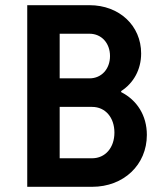

<svg xmlns="http://www.w3.org/2000/svg" viewBox="-20 -720 640 740"><path d="M85 0H335C457 0 546 -85 546 -200C546 -275 508 -334 447 -365V-369C495 -400 524 -452 524 -514C524 -621 440 -700 325 -700H85ZM210 -418V-590H325C371 -590 404 -554 404 -504C404 -454 371 -418 325 -418ZM210 -110V-308H335C386 -308 421 -267 421 -209C421 -151 386 -110 335 -110Z"/></svg>

Font: CommitMono
Style: Bold
Weight: 700
Monospace: yes
Designer: Eigil Nikolajsen
Foundry: Eigil Nikolajsen
Version: Version 1.143